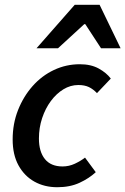

<svg xmlns="http://www.w3.org/2000/svg" viewBox="-20 -772 525 804"><path d="M220 12Q166 12 124 -11.5Q82 -35 57.5 -79.5Q33 -124 33 -188Q33 -254 55.5 -311Q78 -368 116.5 -411.5Q155 -455 206 -479Q257 -503 314 -503Q361 -503 393.5 -485Q426 -467 444 -443L386 -382Q370 -399 352 -407.5Q334 -416 308 -416Q275 -416 245.5 -398Q216 -380 193 -349Q170 -318 156.5 -277.5Q143 -237 143 -192Q143 -137 168 -106Q193 -75 242 -75Q269 -75 293.5 -86.5Q318 -98 336 -112L381 -51Q353 -25 313 -6.5Q273 12 220 12ZM133 -570 293 -752H397L485 -570H403L337 -671H333L223 -570Z"/></svg>

Font: Source Sans 3 SemiBold
Style: Italic
Weight: 600
Italic angle: -11°
Designer: Paul D. Hunt
Foundry: Adobe
Version: Version 3.046;hotconv 1.0.118;makeotfexe 2.5.65603